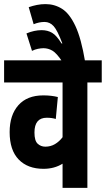

<svg xmlns="http://www.w3.org/2000/svg" viewBox="-20 -916 516 936"><path d="M476 -514H406V0H285V-118Q245 -93 192 -93Q115 -93 71 -138.5Q27 -184 27 -272Q27 -355 69.5 -403Q112 -451 191 -451Q211 -451 228.5 -449Q246 -447 262 -443L252 -336Q233 -342 208 -342Q148 -342 148 -270Q148 -230 163.5 -215.5Q179 -201 201 -201Q227 -201 248 -213.5Q269 -226 285 -247V-514H0V-622H476Z M284 -615Q256 -657 235.5 -669Q215 -681 192 -681Q180 -681 165 -678Q150 -675 136 -668L109 -753Q147 -769 183 -769Q212 -769 234 -756Q256 -743 280 -704H284Q260 -768 241.5 -788.5Q223 -809 197 -809Q171 -809 144 -798L120 -881Q140 -888 160.5 -892Q181 -896 202 -896Q246 -896 282.5 -873Q319 -850 347.5 -789.5Q376 -729 395 -615Z"/></svg>

Font: Noto Sans Devanagari UI ExtraCondensed
Style: Bold
Weight: 700
Width: 2
Designer: Jelle Bosma - Monotype Design Team
Foundry: Monotype Imaging Inc.
Version: Version 2.004